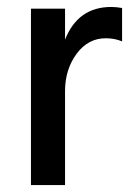

<svg xmlns="http://www.w3.org/2000/svg" viewBox="-20 -532 379 552"><path d="M167 0H69V-507H167V-418Q204 -512 300 -512Q314 -512 331 -509V-413Q310 -422 284 -422Q233 -422 200 -377Q167 -332 167 -270Z"/></svg>

Font: Hind Vadodara Medium
Style: Regular
Weight: 500
Designer: Hitesh Malaviya
Foundry: Indian Type Foundry
Version: Version 1.001;PS 1.0;hotconv 1.0.86;makeotf.lib2.5.63406; tt